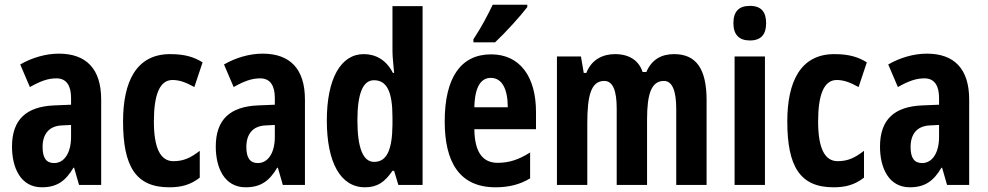

<svg xmlns="http://www.w3.org/2000/svg" viewBox="-20 -786 4198 816"><path d="M230 -558C175 -558 116 -541 66 -512L107 -416C153 -442 185 -453 220 -453C263 -453 282 -421 282 -370V-341L210 -338C93 -333 31 -279 31 -163C31 -74 67 10 158 10C222 10 259 -17 292 -73H295L316 0H410V-363C410 -494 346 -558 230 -558ZM244 -253 282 -255V-204C282 -136 253 -93 210 -93C178 -93 161 -113 161 -161C161 -216 188 -251 244 -253Z M699 10C750 10 789 0 829 -31V-145C790 -115 760 -101 717 -101C661 -101 634 -158 634 -270C634 -384 659 -446 713 -446C743 -446 770 -436 806 -416L841 -521C807 -542 769 -556 703 -556C558 -556 503 -437 503 -270C503 -79 557 10 699 10Z M1096 -558C1041 -558 982 -541 932 -512L973 -416C1019 -442 1051 -453 1086 -453C1129 -453 1148 -421 1148 -370V-341L1076 -338C959 -333 897 -279 897 -163C897 -74 933 10 1024 10C1088 10 1125 -17 1158 -73H1161L1182 0H1276V-363C1276 -494 1212 -558 1096 -558ZM1110 -253 1148 -255V-204C1148 -136 1119 -93 1076 -93C1044 -93 1027 -113 1027 -161C1027 -216 1054 -251 1110 -253Z M1531 10C1584 10 1615 -12 1648 -60H1655L1673 0H1776V-760H1648V-569C1648 -541 1652 -516 1655 -476H1650C1622 -531 1577 -556 1526 -556C1428 -556 1369 -451 1369 -274C1369 -96 1427 10 1531 10ZM1570 -98C1523 -98 1499 -157 1499 -275C1499 -387 1522 -445 1569 -445C1624 -445 1648 -397 1648 -288V-256C1647 -147 1623 -98 1570 -98Z M2221 -756V-766H2074C2053 -722 2027 -672 1992 -619V-606H2084C2130 -649 2194 -720 2221 -756ZM2067 -555C1938 -555 1870 -455 1870 -270C1870 -98 1932 10 2086 10C2140 10 2189 -1 2233 -28V-138C2184 -107 2143 -94 2095 -94C2031 -94 1997 -140 1996 -237H2258V-310C2258 -460 2190 -555 2067 -555ZM2066 -455C2114 -455 2138 -407 2138 -330H1996C1998 -421 2026 -455 2066 -455Z M2845 -556C2792 -556 2750 -534 2727 -480H2711C2696 -527 2656 -556 2594 -556C2546 -556 2495 -536 2472 -476H2461L2449 -546H2347V0H2476V-262C2476 -380 2492 -442 2548 -442C2585 -442 2601 -401 2601 -324V0H2730V-278C2730 -389 2749 -442 2802 -442C2838 -442 2854 -398 2854 -323V0H2983V-360C2983 -493 2939 -556 2845 -556Z M3167 -761C3119 -761 3097 -736 3097 -687C3097 -639 3121 -614 3167 -614C3214 -614 3236 -639 3236 -687C3236 -735 3216 -761 3167 -761ZM3231 -546H3102V0H3231Z M3522 10C3573 10 3612 0 3652 -31V-145C3613 -115 3583 -101 3540 -101C3484 -101 3457 -158 3457 -270C3457 -384 3482 -446 3536 -446C3566 -446 3593 -436 3629 -416L3664 -521C3630 -542 3592 -556 3526 -556C3381 -556 3326 -437 3326 -270C3326 -79 3380 10 3522 10Z M3919 -558C3864 -558 3805 -541 3755 -512L3796 -416C3842 -442 3874 -453 3909 -453C3952 -453 3971 -421 3971 -370V-341L3899 -338C3782 -333 3720 -279 3720 -163C3720 -74 3756 10 3847 10C3911 10 3948 -17 3981 -73H3984L4005 0H4099V-363C4099 -494 4035 -558 3919 -558ZM3933 -253 3971 -255V-204C3971 -136 3942 -93 3899 -93C3867 -93 3850 -113 3850 -161C3850 -216 3877 -251 3933 -253Z"/></svg>

Font: Noto Sans Tamil ExtraCondensed
Style: Bold
Weight: 700
Width: 2
Designer: Jelle Bosma - Monotype Design Team
Foundry: Monotype Imaging Inc.
Version: Version 2.004